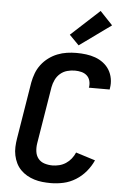

<svg xmlns="http://www.w3.org/2000/svg" viewBox="-64 -1039 728 1093"><g transform="rotate(5 300.0 -492.5)"><path d="M269 8Q244 8 220 5.5Q196 3 173.5 -4Q151 -11 131 -22.5Q111 -34 95 -50.5Q79 -67 69 -87.5Q59 -108 54 -131.5Q49 -155 50 -179.5Q51 -204 55 -228L108 -553Q113 -580 123 -606.5Q133 -633 150.5 -656Q168 -679 191.5 -696.5Q215 -714 241.5 -724.5Q268 -735 295.5 -739Q323 -743 350 -743Q378 -743 405.5 -739.5Q433 -736 458 -727Q483 -718 504 -702Q525 -686 538.5 -664Q552 -642 557 -614.5Q562 -587 557 -559Q557 -557 556.5 -555.5Q556 -554 556 -552H437Q437 -553 437.5 -554Q438 -555 438 -555Q441 -574 436 -592Q431 -610 418 -621.5Q405 -633 387 -637.5Q369 -642 350 -642Q328 -642 306 -636Q284 -630 266.5 -615Q249 -600 239 -579Q229 -558 225 -536L172 -212Q168 -188 171 -164.5Q174 -141 187.5 -124Q201 -107 223 -100Q245 -93 269 -93Q288 -93 308 -98Q328 -103 345.5 -114.5Q363 -126 376 -142.5Q389 -159 397 -178L508 -143Q493 -109 468 -79Q443 -49 410 -28.5Q377 -8 340.5 0Q304 8 269 8ZM358 -787 303 -843 466 -993 538 -917Z"/></g></svg>

Font: Zed Sans Extended
Style: Bold Italic
Weight: 700
Width: 7
Italic angle: -9°
Designer: Belleve Invis
Foundry: Belleve Invis
Version: Version 1.0.0; ttfautohint (v1.8.4)